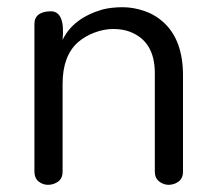

<svg xmlns="http://www.w3.org/2000/svg" viewBox="-20 -515 605 535"><path d="M75.9 -448.1Q75.9 -465.8 88 -474.7Q100 -483.5 121.5 -483.5Q162 -483.5 154.4 -403.8Q183.5 -464.6 265.8 -488.6Q291.1 -494.9 321.5 -494.9Q351.9 -494.9 382.9 -484.2Q413.9 -473.4 438 -450.6Q489.9 -401.3 489.9 -305.1V-36.7Q489.9 -17.7 477.2 -8.9Q464.6 0 450 0Q435.4 0 423.4 -9.5Q411.4 -19 411.4 -36.7V-311.4Q411.4 -400 341.8 -426.6Q321.5 -434.2 295.6 -434.2Q269.6 -434.2 243 -424.1Q216.5 -413.9 197.5 -397.5Q154.4 -359.5 154.4 -281V-36.7Q154.4 -17.7 141.8 -8.9Q129.1 0 113.9 0Q98.7 0 87.3 -9.5Q75.9 -19 75.9 -36.7Z"/></svg>

Font: Mandali
Style: Regular
Weight: 400
Designer: Purushoth Kumar Guthula
Foundry: Silikandhra, Hyderabad
Version: Version 1.0.5; ttfautohint (v1.2.25-373a) -l 7 -r 28 -G 50 -